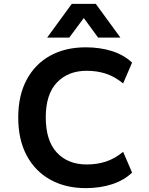

<svg xmlns="http://www.w3.org/2000/svg" viewBox="-20 -959 766 990"><path d="M422 11Q318 11 239.5 -32.5Q161 -76 117.5 -157.5Q74 -239 74 -353Q74 -467 117.5 -548Q161 -629 239 -672Q317 -715 422 -715Q496 -715 557.5 -695.5Q619 -676 661 -636L615 -529Q570 -565 525 -579.5Q480 -594 427 -594Q331 -594 273.5 -533.5Q216 -473 216 -354Q216 -234 273 -172.5Q330 -111 427 -111Q480 -111 525 -125.5Q570 -140 615 -176L661 -69Q619 -29 557.5 -9Q496 11 422 11ZM223 -765 350 -939H474L601 -765H486L412 -866L337 -765Z"/></svg>

Font: Nunito Sans 6pt
Style: Bold
Weight: 700
Version: Version 3.101;gftools[0.9.27]